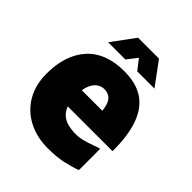

<svg xmlns="http://www.w3.org/2000/svg" viewBox="-196 -821 961 961"><g transform="rotate(45 284.0 -340.5)"><path d="M299 15Q220 15 159 -17Q98 -49 64 -107.5Q30 -166 30 -244Q30 -378 98.5 -453.5Q167 -529 297 -529Q382 -529 435 -493Q488 -457 513.5 -384.5Q539 -312 538 -204H159L135 -311H382L363 -249Q362 -332 345.5 -363.5Q329 -395 288 -395Q269 -395 251 -382.5Q233 -370 222 -342.5Q211 -315 211 -269Q211 -204 242 -169Q273 -134 348 -134Q373 -134 399 -141Q425 -148 448 -156.5Q471 -165 486 -169V-18Q451 -5 406 5Q361 15 299 15ZM137 -574 227 -696H375L465 -574H343L301 -628L259 -574Z"/></g></svg>

Font: Maven Pro Black
Style: Regular
Weight: 900
Designer: Joe Prince
Foundry: Joe Prince
Version: Version 2.103